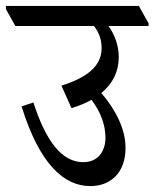

<svg xmlns="http://www.w3.org/2000/svg" viewBox="-57 -643 523 650"><path d="M249 -13C315 -13 368 -56 368 -142C368 -206 335 -271 286 -328C326 -361 345 -402 345 -450C345 -489 331 -527 310 -555H446V-564L413 -623H-37V-612L-5 -555H261C279 -532 287 -508 287 -480C287 -418 236 -380 151 -353L185 -277C211 -285 233 -294 253 -305C283 -265 300 -221 300 -177C300 -131 275 -94 225 -94C151 -94 98 -167 56 -296L16 -283C78 -83 162 -13 249 -13Z"/></svg>

Font: Noto Serif Devanagari Condensed
Style: Regular
Weight: 400
Width: 3
Designer: Universal Thirst, Indian Type Foundry and the Monotype Design Team
Foundry: Monotype Imaging Inc.
Version: Version 2.004